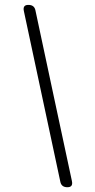

<svg xmlns="http://www.w3.org/2000/svg" viewBox="-62 -811 508 1022"><g transform="rotate(5 191.5 -299.5)"><path d="M333 174.8Q306.6 174.8 298.8 149.4L26.4 -738.3Q14.6 -774.4 52.7 -774.4Q79.1 -774.4 86.9 -749L224.6 -299.8L359.4 138.7Q371.1 174.8 333 174.8Z"/></g></svg>

Font: Bpmf GenSen Rounded R
Style: R
Weight: 400
Foundry: But Ko
Version: Version 1.320